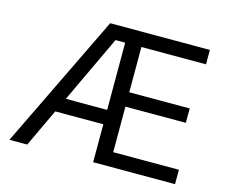

<svg xmlns="http://www.w3.org/2000/svg" viewBox="-102 -867 1193 1007"><g transform="rotate(15 495.0 -363.5)"><path d="M25.6 0H122.2L219.1 -206H480.1V0H924.7V-78.1H568.2V-325.3H896.3V-403.4H568.2V-649.1H919V-727.3H377.8ZM255.7 -284.1 427.6 -649.1H480.1V-284.1Z"/></g></svg>

Font: Magic Ui Pro
Style: Regular
Weight: 400
Designer: Stefan Endress, Andreas Faust
Version: Version 1.000;FEAKit 1.0